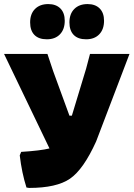

<svg xmlns="http://www.w3.org/2000/svg" viewBox="-21 -912 658 943"><path d="M216 -892Q254 -892 275.5 -870.5Q297 -849 297 -810Q297 -768 273.5 -743.5Q250 -719 209 -719Q169 -719 148 -740.5Q127 -762 127 -802Q127 -844 151 -868Q175 -892 216 -892ZM409 -892Q447 -892 468.5 -870.5Q490 -849 490 -810Q490 -768 466.5 -743.5Q443 -719 402 -719Q362 -719 341 -740.5Q320 -762 320 -802Q320 -844 344 -868Q368 -892 409 -892ZM76 -149 83 -166Q178 -172 222 -183L-1 -647H212L240 -563L320 -344H332L402 -575L421 -647H615L451 -217Q389 -80 323 -34.5Q257 11 122 11L109 9Q86 -63 76 -149Z"/></svg>

Font: Alegreya Sans SC Black
Style: Regular
Weight: 900
Designer: Juan Pablo del Peral
Foundry: Huerta Tipografica
Version: Version 2.007